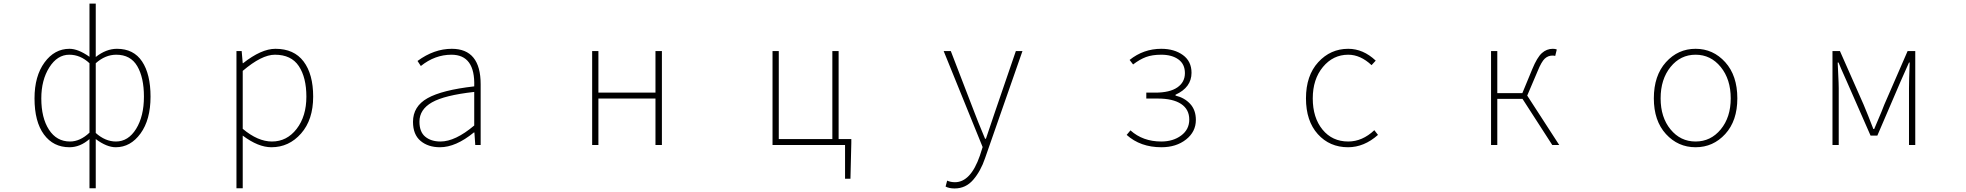

<svg xmlns="http://www.w3.org/2000/svg" viewBox="-20 -814 11040 1078"><path d="M517.6 -459V-67.4Q571.3 -19.5 630.9 -19.5Q700.2 -19.5 744.1 -90.3Q788.1 -161.1 788.1 -271.5Q788.1 -378.9 750.5 -442.9Q712.9 -506.8 632.8 -506.8Q571.3 -506.8 517.6 -459ZM482.4 -69.3V-459Q431.6 -506.8 369.1 -506.8Q301.8 -506.8 256.8 -435.5Q211.9 -364.3 211.9 -261.7Q211.9 -152.3 254.9 -85.9Q297.9 -19.5 373 -19.5Q429.7 -19.5 482.4 -69.3ZM482.4 243.2V-33.2Q429.7 12.7 370.1 12.7Q279.3 12.7 226.6 -59.1Q173.8 -130.9 173.8 -261.7Q173.8 -386.7 230 -463.4Q286.1 -540 370.1 -540Q418.9 -540 482.4 -495.1V-793.9H517.6V-494.1Q576.2 -540 636.7 -540Q730.5 -540 777.8 -468.8Q825.2 -397.5 825.2 -271.5Q825.2 -141.6 769 -64.5Q712.9 12.7 629.9 12.7Q579.1 12.7 517.6 -33.2V243.2Z M1342.8 -416V-90.8Q1427.7 -19.5 1506.8 -19.5Q1590.8 -19.5 1645.5 -90.3Q1700.2 -161.1 1700.2 -271.5Q1700.2 -378.9 1657.7 -442.9Q1615.2 -506.8 1523.4 -506.8Q1449.2 -506.8 1342.8 -416ZM1307.6 243.2V-527.3H1336.9L1342.8 -459H1344.7Q1447.3 -540 1526.4 -540Q1630.9 -540 1684.6 -468.8Q1738.3 -397.5 1738.3 -271.5Q1738.3 -141.6 1670.4 -64.5Q1602.5 12.7 1503.9 12.7Q1429.7 12.7 1342.8 -52.7V243.2Z M2450.2 12.7Q2383.8 12.7 2341.3 -22.9Q2298.8 -58.6 2298.8 -129.9Q2298.8 -216.8 2380.4 -262.7Q2461.9 -308.6 2642.6 -329.1Q2648.4 -506.8 2514.6 -506.8Q2421.9 -506.8 2342.8 -443.4L2324.2 -471.7Q2417 -540 2516.6 -540Q2678.7 -540 2678.7 -340.8V0H2648.4L2643.6 -70.3H2640.6Q2539.1 12.7 2450.2 12.7ZM2453.1 -19.5Q2536.1 -19.5 2642.6 -109.4V-297.9Q2475.6 -279.3 2405.3 -239.3Q2335 -199.2 2335 -130.9Q2335 -73.2 2367.7 -46.4Q2400.4 -19.5 2453.1 -19.5Z M3304.7 0V-527.3H3339.8V-293.9H3660.2V-527.3H3696.3V0H3660.2V-260.7H3339.8V0Z M4688.5 -33.2H4759.8V-12.7L4754.9 189.5H4724.6V0H4317.4V-527.3H4352.5V-33.2H4653.3V-527.3H4688.5Z M5339.8 244.1Q5308.6 244.1 5289.1 233.4L5297.9 200.2Q5317.4 209 5341.8 209Q5429.7 209 5481.4 60.5L5497.1 11.7L5278.3 -527.3H5318.4L5451.2 -182.6Q5465.8 -142.6 5510.7 -35.2H5515.6Q5537.1 -96.7 5565.4 -182.6L5683.6 -527.3H5720.7L5510.7 74.2Q5486.3 146.5 5444.3 195.3Q5402.3 244.1 5339.8 244.1Z M6501 12.7Q6382.8 12.7 6305.7 -56.6L6327.1 -82Q6396.5 -19.5 6500 -19.5Q6566.4 -19.5 6611.8 -53.2Q6657.2 -86.9 6657.2 -142.6Q6657.2 -200.2 6611.3 -230.5Q6565.4 -260.7 6480.5 -260.7H6416V-293.9H6465.8Q6547.9 -293.9 6590.3 -323.2Q6632.8 -352.5 6632.8 -403.3Q6632.8 -454.1 6596.2 -480.5Q6559.6 -506.8 6500 -506.8Q6449.2 -506.8 6414.1 -493.7Q6378.9 -480.5 6341.8 -452.1L6322.3 -477.5Q6400.4 -540 6500 -540Q6573.2 -540 6621.6 -504.9Q6669.9 -469.7 6669.9 -405.3Q6669.9 -323.2 6580.1 -282.2V-277.3Q6629.9 -265.6 6662.1 -231Q6694.3 -196.3 6694.3 -140.6Q6694.3 -74.2 6639.2 -30.8Q6584 12.7 6501 12.7Z M7548.8 12.7Q7445.3 12.7 7378.9 -61Q7312.5 -134.8 7312.5 -261.7Q7312.5 -389.6 7381.3 -464.8Q7450.2 -540 7549.8 -540Q7633.8 -540 7704.1 -473.6L7680.7 -448.2Q7618.2 -506.8 7549.8 -506.8Q7464.8 -506.8 7407.7 -438Q7350.6 -369.1 7350.6 -261.7Q7350.6 -153.3 7405.3 -86.4Q7460 -19.5 7549.8 -19.5Q7628.9 -19.5 7696.3 -83L7716.8 -56.6Q7638.7 12.7 7548.8 12.7Z M8554.7 -277.3 8734.4 0H8695.3L8528.3 -258.8H8386.7V0H8351.6V-527.3H8386.7V-291H8527.3L8583 -425.8Q8610.4 -492.2 8637.2 -516.1Q8664.1 -540 8698.2 -540Q8712.9 -540 8720.7 -536.1L8711.9 -500Q8706.1 -502 8696.3 -502Q8671.9 -502 8653.3 -484.9Q8634.8 -467.8 8613.3 -415Z M9265.6 -261.7Q9265.6 -389.6 9333.5 -464.8Q9401.4 -540 9500 -540Q9598.6 -540 9666.5 -464.8Q9734.4 -389.6 9734.4 -261.7Q9734.4 -135.7 9666.5 -61.5Q9598.6 12.7 9500 12.7Q9401.4 12.7 9333.5 -61.5Q9265.6 -135.7 9265.6 -261.7ZM9697.3 -261.7Q9697.3 -369.1 9641.1 -438Q9585 -506.8 9500 -506.8Q9415 -506.8 9359.4 -438Q9303.7 -369.1 9303.7 -261.7Q9303.7 -155.3 9359.4 -87.4Q9415 -19.5 9500 -19.5Q9585 -19.5 9641.1 -87.4Q9697.3 -155.3 9697.3 -261.7Z M10268.6 0V-527.3H10310.5L10443.4 -226.6Q10449.2 -212.9 10468.8 -164.6Q10488.3 -116.2 10498 -89.8H10502.9Q10554.7 -210.9 10559.6 -226.6L10690.4 -527.3H10733.4V0H10698.2V-318.4Q10698.2 -361.3 10702.1 -462.9H10698.2L10651.4 -357.4L10520.5 -52.7H10482.4L10348.6 -357.4Q10308.6 -446.3 10302.7 -462.9H10297.9Q10297.9 -454.1 10300.8 -397.9Q10303.7 -341.8 10303.7 -318.4V0Z"/></svg>

Font: GenEi Gothic M ExtraLight
Style: Regular
Weight: 200
Designer: o_tamon (Modified); [Source Han Sans]
Ryoko NISHIZUKA  (kana & ideographs); Paul D. Hunt (Latin, Greek & Cyrillic); Wenl
Version: Version 1.1a;Original Version 1.004